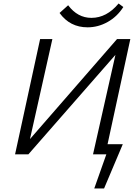

<svg xmlns="http://www.w3.org/2000/svg" viewBox="-20 -881 802 1096"><path d="M209 -658H279L151 -87L648 -658H724L594 -58H681L574 195H518L587 0H511L639 -568L142 0H66ZM320 -807 369 -851Q423 -779 502 -779Q589 -779 657 -861L684 -841Q649 -786 594.5 -755.5Q540 -725 480 -725Q379 -725 320 -807Z"/></svg>

Font: LXGW Bright GB
Style: Italic
Weight: 400
Italic angle: -12°
Designer: Christian Thalmann (Catharsis Fonts)
Foundry: LXGW / Christian Thalmann (Catharsis Fonts) / Fontworks Inc.
Version: Version 5.510